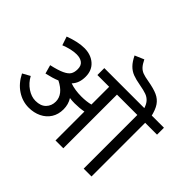

<svg xmlns="http://www.w3.org/2000/svg" viewBox="-196 -1199 1475 1475"><g transform="rotate(45 541.5 -461.5)"><path d="M954.1 -583V0H869.1V-583H647.9V0H563V-314Q516.1 -305.2 464.8 -305.2Q435.1 -305.2 411.1 -309.1Q438 -266.1 438 -212.9Q438 -157.7 412.1 -116.9Q386.2 -76.2 340.6 -54.2Q294.9 -32.2 238.8 -32.2Q170.9 -32.2 112.1 -71Q53.2 -109.9 17.1 -182.1L78.1 -215.8Q105 -166 149.4 -136Q193.8 -106 238.8 -106Q294.9 -106 324.5 -136.5Q354 -167 354 -212.9Q354 -291 252.9 -341.8Q210 -323.7 145 -309.1L125 -379.9Q196.8 -396 233.9 -413.6Q271 -431.2 283.9 -452.6Q296.9 -474.1 296.9 -507.8Q296.9 -546.9 273.4 -564.9Q250 -583 210 -583Q155.8 -583 83 -554.2L59.1 -625Q150.9 -659.2 217.8 -659.2Q289.6 -659.2 335.2 -619.1Q380.9 -579.1 380.9 -509.8Q380.9 -476.6 371.8 -449.2Q362.8 -421.9 340.8 -397.9Q395 -378.9 464.8 -378.9Q519 -378.9 563 -390.1V-583H435.1V-658.2H1083V-583ZM744.1 -826.2Q814 -814 853 -796.4Q892.1 -778.8 915.5 -744.9Q939 -710.9 953.1 -647.9H873Q861.8 -688 843 -709.5Q824.2 -731 796.6 -741Q769 -751 720.2 -759.8Q669.4 -768.6 636.7 -781.2Q604 -793.9 578.6 -819.6Q553.2 -845.2 530.8 -891.1L605 -922.9Q623 -886.2 640.1 -868.2Q657.2 -850.1 680.2 -841.6Q703.1 -833 744.1 -826.2Z"/></g></svg>

Font: Sarala
Style: Regular
Weight: 400
Designer: Andres Torresi
Foundry: Huerta Tipografica
Version: Version 1.004;PS 001.003;hotconv 1.0.70;makeotf.lib2.5.58329